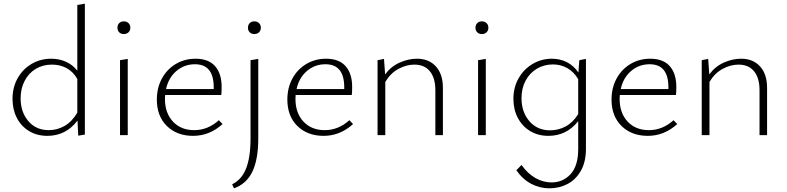

<svg xmlns="http://www.w3.org/2000/svg" viewBox="-20 -734 4273 1043"><path d="M441 -714V-3L405 3L401 -79Q338 4 237 4Q181 4 138 -22Q95 -48 71.5 -93.5Q48 -139 48 -197Q48 -259 75.5 -308.5Q103 -358 151 -386.5Q199 -415 258 -415Q302 -415 338.5 -398.5Q375 -382 400 -350V-707ZM400 -122V-305Q378 -344 342.5 -363.5Q307 -383 262 -383Q213 -383 174.5 -360Q136 -337 114 -295Q92 -253 92 -200Q92 -125 134 -76Q176 -27 245 -27Q291 -27 331 -50Q371 -73 400 -122Z M618 -583Q618 -599 627.5 -608.5Q637 -618 653 -618Q668 -618 678 -608.5Q688 -599 688 -583Q688 -568 678 -558.5Q668 -549 653 -549Q637 -549 627.5 -558.5Q618 -568 618 -583ZM632 -407 674 -414V0H632Z M1189 -60Q1118 4 1029 4Q941 4 886.5 -49.5Q832 -103 832 -193Q832 -257 859.5 -307.5Q887 -358 935 -386.5Q983 -415 1042 -415Q1113 -415 1148.5 -374.5Q1184 -334 1184 -262Q1184 -231 1182 -218H877Q876 -211 876 -197Q876 -120 919.5 -73.5Q963 -27 1035 -27Q1109 -27 1169 -81ZM882 -250H1141V-260Q1141 -385 1039 -385Q981 -385 938 -348Q895 -311 882 -250Z M1327 -583Q1327 -599 1336.5 -608.5Q1346 -618 1362 -618Q1377 -618 1387 -608.5Q1397 -599 1397 -583Q1397 -568 1387 -558.5Q1377 -549 1362 -549Q1346 -549 1336.5 -558.5Q1327 -568 1327 -583ZM1341 -407 1383 -414V17Q1383 132 1351 198.5Q1319 265 1251 289L1241 267Q1292 243 1316.5 182Q1341 121 1341 17Z M1898 -60Q1827 4 1738 4Q1650 4 1595.5 -49.5Q1541 -103 1541 -193Q1541 -257 1568.5 -307.5Q1596 -358 1644 -386.5Q1692 -415 1751 -415Q1822 -415 1857.5 -374.5Q1893 -334 1893 -262Q1893 -231 1891 -218H1586Q1585 -211 1585 -197Q1585 -120 1628.5 -73.5Q1672 -27 1744 -27Q1818 -27 1878 -81ZM1591 -250H1850V-260Q1850 -385 1748 -385Q1690 -385 1647 -348Q1604 -311 1591 -250Z M2386 -257V0H2345V-244Q2345 -310 2315.5 -346.5Q2286 -383 2231 -383Q2187 -383 2144 -359.5Q2101 -336 2073 -289V0H2031V-407L2066 -414L2072 -330Q2104 -373 2151 -394Q2198 -415 2245 -415Q2310 -415 2348 -373Q2386 -331 2386 -257Z M2563 -583Q2563 -599 2572.5 -608.5Q2582 -618 2598 -618Q2613 -618 2623 -608.5Q2633 -599 2633 -583Q2633 -568 2623 -558.5Q2613 -549 2598 -549Q2582 -549 2572.5 -558.5Q2563 -568 2563 -583ZM2577 -407 2619 -414V0H2577Z M3163 -414V74Q3163 146 3135 194.5Q3107 243 3062 266Q3017 289 2965 289Q2912 289 2865.5 264.5Q2819 240 2785 191L2813 162Q2846 209 2888.5 233Q2931 257 2976 257Q3038 257 3079.5 212Q3121 167 3121 75V-76Q3058 4 2959 4Q2903 4 2860 -22Q2817 -48 2793 -93.5Q2769 -139 2769 -197Q2769 -259 2797 -308.5Q2825 -358 2873 -386.5Q2921 -415 2978 -415Q3023 -415 3060 -396Q3097 -377 3122 -340L3127 -407ZM3121 -114V-304Q3098 -343 3062.5 -363.5Q3027 -384 2984 -384Q2935 -384 2896 -360.5Q2857 -337 2835 -295.5Q2813 -254 2813 -201Q2813 -125 2856 -75.5Q2899 -26 2968 -26Q3013 -26 3052.5 -47Q3092 -68 3121 -114Z M3659 -60Q3588 4 3499 4Q3411 4 3356.5 -49.5Q3302 -103 3302 -193Q3302 -257 3329.5 -307.5Q3357 -358 3405 -386.5Q3453 -415 3512 -415Q3583 -415 3618.5 -374.5Q3654 -334 3654 -262Q3654 -231 3652 -218H3347Q3346 -211 3346 -197Q3346 -120 3389.5 -73.5Q3433 -27 3505 -27Q3579 -27 3639 -81ZM3352 -250H3611V-260Q3611 -385 3509 -385Q3451 -385 3408 -348Q3365 -311 3352 -250Z M4147 -257V0H4106V-244Q4106 -310 4076.5 -346.5Q4047 -383 3992 -383Q3948 -383 3905 -359.5Q3862 -336 3834 -289V0H3792V-407L3827 -414L3833 -330Q3865 -373 3912 -394Q3959 -415 4006 -415Q4071 -415 4109 -373Q4147 -331 4147 -257Z"/></svg>

Font: Ysabeau Infant Light
Style: Regular
Weight: 300
Designer: Christian Thalmann (Catharsis Fonts)
Version: Version 0.003